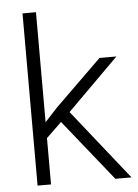

<svg xmlns="http://www.w3.org/2000/svg" viewBox="-53 -792 597 833"><g transform="rotate(-5 245.0 -375.0)"><path d="M415.5 0 202.1 -266.1 135.3 -201.7V0H76.7V-750H135.3V-271L190.4 -330.6L392.6 -528.3H466.3L242.7 -305.7L485.8 0Z"/></g></svg>

Font: Vazirmatn RD ExtraLight
Style: Regular
Weight: 200
Designer: Saber Rastikerdar
Foundry: Saber Rastikerdar
Version: Version 32.102